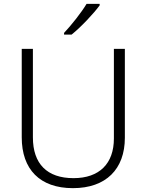

<svg xmlns="http://www.w3.org/2000/svg" viewBox="-20 -968 762 998"><path d="M498 -940V-948H430C404 -904 350 -836 313 -797V-788H352C402 -828 468 -899 498 -940ZM629 -252V-714H572V-248C572 -118 497 -42 362 -42C225 -42 151 -116 151 -254V-714H93V-254C93 -88 187 10 359 10C531 10 629 -89 629 -252Z"/></svg>

Font: Noto Sans Malayalam Light
Style: Regular
Weight: 300
Designer: Jelle Bosma - Monotype Design Team
Foundry: Monotype Imaging Inc.
Version: Version 2.104